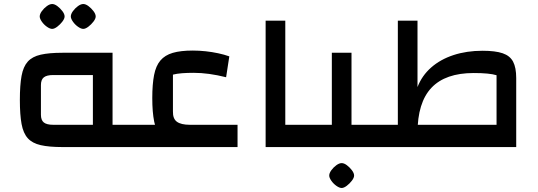

<svg xmlns="http://www.w3.org/2000/svg" viewBox="-20 -733 2682 957"><path d="M539 -111H645V0H539ZM541 -470V0H291Q225 0 183 -9.5Q141 -19 118.5 -44Q96 -69 87.5 -115Q79 -161 79 -235Q79 -309 87.5 -355Q96 -401 118.5 -426Q141 -451 183 -460.5Q225 -470 291 -470ZM443 -359H245Q213 -359 198.5 -347.5Q184 -336 184 -309V-161Q184 -134 198.5 -122.5Q213 -111 245 -111H443ZM240 -589Q229 -589 214 -599.5Q199 -610 188.5 -625Q178 -640 178 -651Q178 -663 188.5 -677.5Q199 -692 213.5 -702.5Q228 -713 240 -713Q252 -713 266 -702.5Q280 -692 291 -677.5Q302 -663 302 -651Q302 -640 291 -625.5Q280 -611 265.5 -600Q251 -589 240 -589ZM395 -589Q384 -589 369 -599.5Q354 -610 343.5 -625Q333 -640 333 -651Q333 -663 343.5 -677.5Q354 -692 368.5 -702.5Q383 -713 395 -713Q407 -713 421 -702.5Q435 -692 446 -677.5Q457 -663 457 -651Q457 -640 446 -625.5Q435 -611 420.5 -600Q406 -589 395 -589Z M605 0V-111H862L945 0ZM842 -361V-178Q841 -141 862 -126Q883 -111 926 -111H1164V0H943Q883 0 843 -12Q803 -24 780.5 -52Q758 -80 748.5 -127Q739 -174 739 -244Q739 -313 748 -359Q757 -405 779.5 -431.5Q802 -458 841 -469.5Q880 -481 941 -481Q973 -481 1005 -477.5Q1037 -474 1067.5 -467.5Q1098 -461 1123 -452L1107 -348Q1063 -359 1023 -364.5Q983 -370 945 -370Q913 -370 887 -368Q861 -366 842 -361Z M1304 0V-630H1402V-111H1516V0Z M1732 -111H1845V0H1476V-111H1634V-470H1732ZM1683 204Q1672 204 1657 193.5Q1642 183 1631.5 168Q1621 153 1621 142Q1621 130 1631.5 115.5Q1642 101 1656.5 90.5Q1671 80 1683 80Q1695 80 1709 90.5Q1723 101 1734 115.5Q1745 130 1745 142Q1745 153 1734 167.5Q1723 182 1708.5 193Q1694 204 1683 204Z M2455 -111V0H1805V-111ZM2455 0V-358Q2420 -369 2341 -369Q2200 -369 2130.5 -295.5Q2061 -222 2061 -70H1963V-630H2061V-299Q2083 -356 2129 -396.5Q2175 -437 2240.5 -458.5Q2306 -480 2385 -480Q2449 -480 2485.5 -467.5Q2522 -455 2537.5 -425.5Q2553 -396 2553 -344V0Z"/></svg>

Font: Changa Medium
Style: Regular
Weight: 500
Designer: Eduardo Rodriguez Tunni
Foundry: Eduardo Rodriguez Tunni
Version: Version 3.003